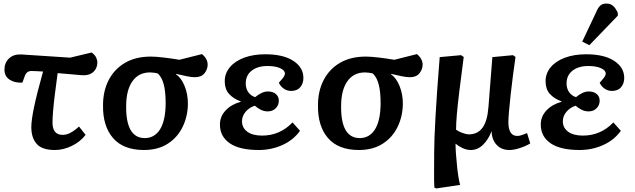

<svg xmlns="http://www.w3.org/2000/svg" viewBox="-20 -829 3569 1079"><path d="M289 14Q216 14 186 -20.5Q156 -55 156 -114Q156 -153 171.5 -227.5Q187 -302 222 -427Q203 -428 186.5 -429Q170 -430 157 -430Q143 -430 133.5 -423Q124 -416 118 -398L106 -365Q64 -362 34.5 -381Q5 -400 5 -438Q5 -476 30.5 -500.5Q56 -525 100 -523L374 -505L495 -534Q513 -521 520 -506.5Q527 -492 527 -478Q527 -447 506.5 -426.5Q486 -406 451 -406Q438 -406 403.5 -409.5Q369 -413 304 -418Q297 -366 290 -312Q283 -258 279 -212.5Q275 -167 275 -141Q275 -71 332 -71Q354 -71 376.5 -83Q399 -95 424 -118L461 -71Q431 -32 383.5 -9Q336 14 289 14Z M789 14Q673 14 615 -53.5Q557 -121 559 -238Q559 -317 590.5 -378.5Q622 -440 682 -475.5Q742 -511 828 -511Q856 -511 902 -505.5Q948 -500 988 -493L1115 -525Q1132 -511 1139.5 -496Q1147 -481 1147 -466Q1147 -440 1129.5 -417.5Q1112 -395 1075 -395Q1057 -395 1030 -400.5Q1003 -406 969 -414V-412Q999 -391 1017.5 -345.5Q1036 -300 1036 -245Q1035 -175 1006.5 -116Q978 -57 923 -21.5Q868 14 789 14ZM794 -53Q848 -53 879 -101.5Q910 -150 911 -247Q911 -315 900 -355.5Q889 -396 867 -416Q856 -419 844 -420.5Q832 -422 823 -422Q760 -422 725 -373.5Q690 -325 689 -237Q686 -53 794 -53Z M1434 14Q1326 14 1271 -24Q1216 -62 1216 -129Q1216 -175 1248.5 -209Q1281 -243 1333 -257V-259Q1290 -275 1266.5 -302Q1243 -329 1243 -372Q1243 -417 1272 -451.5Q1301 -486 1352.5 -505Q1404 -524 1471 -524Q1572 -524 1628.5 -487Q1685 -450 1685 -391Q1685 -360 1667.5 -339Q1650 -318 1616 -318Q1593 -318 1574.5 -331Q1556 -344 1547 -364Q1566 -385 1573.5 -395.5Q1581 -406 1581 -416Q1581 -434 1554 -446Q1527 -458 1483 -458Q1428 -458 1394.5 -432Q1361 -406 1361 -360Q1361 -332 1375 -311.5Q1389 -291 1414 -283Q1429 -296 1448 -305.5Q1467 -315 1485 -315Q1514 -315 1530.5 -300.5Q1547 -286 1547 -264Q1547 -238 1529.5 -220.5Q1512 -203 1485 -203Q1464 -203 1446 -212Q1428 -221 1412 -235Q1381 -225 1360.5 -201Q1340 -177 1340 -147Q1340 -111 1369.5 -89Q1399 -67 1453 -67Q1553 -67 1624 -141L1666 -94Q1629 -42 1567 -14Q1505 14 1434 14Z M1997 14Q1881 14 1823 -53.5Q1765 -121 1767 -238Q1767 -317 1798.5 -378.5Q1830 -440 1890 -475.5Q1950 -511 2036 -511Q2064 -511 2110 -505.5Q2156 -500 2196 -493L2323 -525Q2340 -511 2347.5 -496Q2355 -481 2355 -466Q2355 -440 2337.5 -417.5Q2320 -395 2283 -395Q2265 -395 2238 -400.5Q2211 -406 2177 -414V-412Q2207 -391 2225.5 -345.5Q2244 -300 2244 -245Q2243 -175 2214.5 -116Q2186 -57 2131 -21.5Q2076 14 1997 14ZM2002 -53Q2056 -53 2087 -101.5Q2118 -150 2119 -247Q2119 -315 2108 -355.5Q2097 -396 2075 -416Q2064 -419 2052 -420.5Q2040 -422 2031 -422Q1968 -422 1933 -373.5Q1898 -325 1897 -237Q1894 -53 2002 -53Z M2432 230 2421 225Q2419 187 2419.5 143Q2420 99 2420 24Q2420 -41 2427.5 -175Q2435 -309 2451 -508L2571 -519L2586 -509Q2571 -395 2561.5 -317.5Q2552 -240 2547.5 -188Q2543 -136 2543 -100Q2557 -90 2578.5 -82Q2600 -74 2616 -74Q2664 -74 2691.5 -111Q2719 -148 2725 -228L2747 -508L2863 -519L2877 -509Q2870 -462 2863 -407Q2856 -352 2850 -299Q2844 -246 2840.5 -204Q2837 -162 2837 -141Q2837 -106 2849 -85.5Q2861 -65 2887 -65Q2898 -65 2913 -70Q2928 -75 2942 -81L2960 -23Q2933 -7 2900 3.5Q2867 14 2843 14Q2798 14 2771 -15Q2744 -44 2743 -90H2742Q2724 -44 2694 -15Q2664 14 2626 14Q2602 14 2579 3Q2556 -8 2541 -21H2540Q2540 4 2542.5 37Q2545 70 2548.5 104Q2552 138 2556.5 166.5Q2561 195 2566 210Z M3237 14Q3129 14 3074 -24Q3019 -62 3019 -129Q3019 -175 3051.5 -209Q3084 -243 3136 -257V-259Q3093 -275 3069.5 -302Q3046 -329 3046 -372Q3046 -417 3075 -451.5Q3104 -486 3155.5 -505Q3207 -524 3274 -524Q3375 -524 3431.5 -487Q3488 -450 3488 -391Q3488 -360 3470.5 -339Q3453 -318 3419 -318Q3396 -318 3377.5 -331Q3359 -344 3350 -364Q3369 -385 3376.5 -395.5Q3384 -406 3384 -416Q3384 -434 3357 -446Q3330 -458 3286 -458Q3231 -458 3197.5 -432Q3164 -406 3164 -360Q3164 -332 3178 -311.5Q3192 -291 3217 -283Q3232 -296 3251 -305.5Q3270 -315 3288 -315Q3317 -315 3333.5 -300.5Q3350 -286 3350 -264Q3350 -238 3332.5 -220.5Q3315 -203 3288 -203Q3267 -203 3249 -212Q3231 -221 3215 -235Q3184 -225 3163.5 -201Q3143 -177 3143 -147Q3143 -111 3172.5 -89Q3202 -67 3256 -67Q3356 -67 3427 -141L3469 -94Q3432 -42 3370 -14Q3308 14 3237 14ZM3292 -575 3252 -595 3330 -760Q3341 -787 3354 -798Q3367 -809 3388 -809Q3411 -809 3426 -795.5Q3441 -782 3452 -756V-741Z"/></svg>

Font: Literata 12pt SemiBold
Style: Italic
Weight: 600
Italic angle: -2°
Designer: Latin by Veronika Burian and Jose Scaglione. Greek by Irene Vlachou. Cyrillic by Vera Evstafieva
Foundry: TypeTogether
Version: Version 3.002